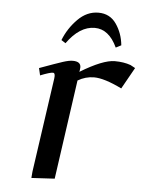

<svg xmlns="http://www.w3.org/2000/svg" viewBox="-49 -671 542 716"><g transform="rotate(5 222.5 -313.0)"><path d="M87.9 -405.8Q151.9 -429.2 174.6 -436.5Q197.3 -443.8 210.9 -443.8Q241.2 -443.8 241.2 -421.9Q241.2 -416 240.2 -411.1L238.8 -404.8Q323.2 -456.1 367.2 -456.1Q400.9 -456.1 426.8 -446.8L444.8 -437L399.9 -356.9Q334 -389.2 295.9 -389.2Q263.7 -389.2 234.9 -372.1L182.1 0L95.2 4.9L97.2 -19L147.9 -372.1Q150.9 -393.1 141.1 -393.1Q129.9 -393.1 94.2 -378.9ZM162.1 -517.1Q179.7 -562 213.9 -596.4Q248 -630.9 291 -630.9Q334 -630.9 357.9 -596.4Q381.8 -562 386.2 -517.1L366.2 -506.8Q335.4 -573.2 282.2 -573.2Q225.6 -573.2 178.2 -506.8Z"/></g></svg>

Font: Dehuti
Style: Bold-Italic
Weight: 700
Version: Version 1.2